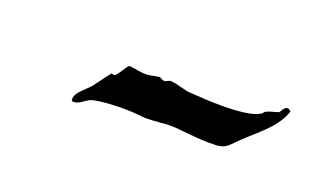

<svg xmlns="http://www.w3.org/2000/svg" viewBox="-30 -377 431 265"><g transform="rotate(20 185.0 -244.5)"><path d="M367 -288C365 -290 363 -291 362 -291C357 -291 355 -284 353 -282C349 -280 341 -279 335 -276C333 -275 331 -271 329 -271C320 -265 297 -263 274 -263C259 -263 243 -264 230 -265C220 -265 210 -270 198 -271C194 -271 192 -268 189 -268C185 -268 183 -271 181 -271C173 -270 168 -268 162 -268C153 -268 142 -271 137 -271C134 -271 125 -252 121 -252C120 -252 118 -253 117 -253C117 -253 104 -236 99 -229C92 -220 78 -212 78 -201C78 -199 78 -198 81 -198C90 -198 95 -206 104 -209C116 -212 133 -213 149 -213C166 -213 178 -211 182 -211C197 -211 208 -213 218 -213C232 -213 254 -209 276 -209C293 -209 298 -209 309 -221C330 -243 358 -260 367 -288Z"/></g></svg>

Font: Jim Nightshade
Style: Regular
Weight: 400
Designer: Astigmatic (AOETI)
Foundry: Astigmatic (AOETI)
Version: Version 1.000